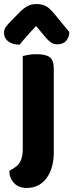

<svg xmlns="http://www.w3.org/2000/svg" viewBox="-49 -753 364 953"><path d="M22 80Q45 66 54.5 43Q64 20 64 -12V-475Q75 -478 93 -481Q111 -484 133 -484Q178 -484 198 -469Q218 -454 218 -412V3Q218 70 192 116Q155 180 83 180Q44 180 21 156Q-2 132 -3 95ZM130 -624Q117 -610 106.5 -598.5Q96 -587 86.5 -576Q77 -565 67.5 -554.5Q58 -544 48 -531Q13 -532 -8 -547.5Q-29 -563 -29 -589Q-29 -608 -19 -621Q-9 -634 11 -654L50 -694Q67 -711 86.5 -722Q106 -733 132 -733Q156 -733 176 -724Q196 -715 221 -684L295 -594Q295 -569 280 -551Q265 -533 235 -533Q217 -533 203 -543Q189 -553 175 -570Z"/></svg>

Font: Baloo 2
Style: Bold
Weight: 700
Designer: Sarang Kulkarni and Ek Type
Foundry: Ek Type
Version: Version 1.640;hotconv 1.0.111;makeotfexe 2.5.65597; ttfautoh